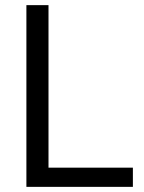

<svg xmlns="http://www.w3.org/2000/svg" viewBox="-20 -727 560 747"><path d="M82.7 -707H168.7V-74.7H497V0H82.7Z"/></svg>

Font: 42dot Sans Light
Style: Regular
Weight: 300
Designer: 42dot
Version: Version 1.000